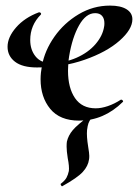

<svg xmlns="http://www.w3.org/2000/svg" viewBox="-20 -419 500 686"><path d="M125 -136Q125 -158 130 -185Q140 -239 174.5 -288Q209 -337 261 -368Q313 -399 373 -399Q411 -399 432 -386Q453 -373 453 -350Q453 -314 407 -273.5Q361 -233 282.5 -205.5Q204 -178 112 -178Q60 -178 33.5 -198.5Q7 -219 7 -252Q7 -286 37.5 -321Q68 -356 119 -375H121Q124 -375 126 -372Q128 -369 126 -367Q88 -329 88 -276Q88 -241 107 -217.5Q126 -194 160 -194Q211 -194 253 -212.5Q295 -231 321 -261Q347 -291 352 -324Q353 -328 353 -336Q353 -353 344.5 -362.5Q336 -372 320 -372Q287 -372 262.5 -328.5Q238 -285 227 -218Q223 -194 223 -166Q223 -105 248 -68.5Q273 -32 322 -32Q342 -32 365.5 -40Q389 -48 412 -63H413Q416 -63 418.5 -60Q421 -57 419 -55Q351 12 263 12Q194 12 159.5 -30Q125 -72 125 -136ZM198 237Q212 226 217.5 216Q223 206 226 192Q228 176 222 146Q218 120 218 105Q218 93 219 87Q224 65 240 46Q256 27 298 -4L302 -6Q306 -6 307.5 -2.5Q309 1 306 4Q299 13 296 21.5Q293 30 291 46Q289 68 295 105Q299 129 299 138Q299 147 298 151Q295 174 276 195Q257 216 203 246Q201 248 198 243Q195 238 198 237Z"/></svg>

Font: Cormorant Garamond
Style: Bold Italic
Weight: 700
Italic angle: -10°
Designer: Christian Thalmann (Catharsis Fonts)
Foundry: Catharsis Fonts
Version: Version 4.000